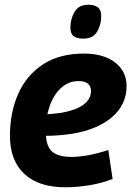

<svg xmlns="http://www.w3.org/2000/svg" viewBox="-20 -780 555 810"><path d="M455 -25Q409 -7 357 1.5Q305 10 255 10Q143 10 82.5 -46.5Q22 -103 22 -207Q22 -306 57 -384.5Q92 -463 161.5 -508.5Q231 -554 334 -554Q417 -554 465.5 -516.5Q514 -479 514 -417Q514 -338 451.5 -285Q389 -232 280 -215Q223 -207 174 -207Q177 -158 203 -138Q229 -118 283 -118Q311 -118 351 -125Q391 -132 437 -147ZM311 -438Q264 -438 229 -400.5Q194 -363 180 -298Q194 -299 209 -300.5Q224 -302 238 -304Q297 -314 330 -337Q363 -360 364 -395Q364 -438 311 -438ZM331 -617Q304 -617 290.5 -627.5Q277 -638 277 -664Q277 -700 294.5 -730Q312 -760 353 -760Q379 -760 393 -749Q407 -738 407 -712Q407 -675 389.5 -646Q372 -617 331 -617Z"/></svg>

Font: Georama
Style: Bold Italic
Weight: 700
Italic angle: -9°
Designer: Jean-Baptiste Levee
Foundry: Production Type
Version: Version 1.000